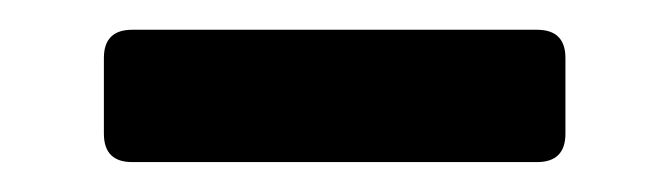

<svg xmlns="http://www.w3.org/2000/svg" viewBox="-20 -728 450 129"><path d="M359.9 -638.2Q359.9 -619.1 340.8 -619.1H68.8Q49.8 -619.1 49.8 -638.2V-689Q49.8 -708 68.8 -708H340.8Q359.9 -708 359.9 -689Z"/></svg>

Font: New Telegraph
Style: Bold
Weight: 700
Designer: Frank Baranowski
Foundry: Frank Baranowski
Version: Version 3.001